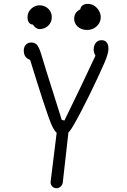

<svg xmlns="http://www.w3.org/2000/svg" viewBox="-20 -962 660 994"><path d="M234.5 -347.5Q233.5 -351 232 -354Q218.5 -391.5 200.5 -446.8Q182.5 -502 165.5 -557Q147.5 -615 129.5 -672.5L153.5 -650Q137.5 -650 126 -656.5Q114.5 -663 108.8 -674Q103 -685 103 -699Q103 -719 114 -730.5Q125 -742 142 -742Q163 -742 173.8 -726.8Q184.5 -711.5 194.5 -677.5Q215.5 -606.5 257 -477Q284 -392.5 299.5 -341.5L313.5 -338Q358.5 -430 400.2 -517Q442 -604 483.5 -693.5L498.5 -660.5Q482.5 -660.5 473.8 -674.5Q465 -688.5 465 -706.5Q465 -719.5 470 -730.5Q475 -741.5 484.5 -747.8Q494 -754 506.5 -754Q517 -754 524.8 -749.2Q532.5 -744.5 537 -735Q541.5 -725.5 541.5 -711Q541.5 -696.5 536.2 -678.8Q531 -661 521 -637.5Q489 -564 442.5 -469.2Q396 -374.5 361.5 -315Q358.5 -309.5 355 -304Q346 -289 338.5 -280.5Q331 -272 322 -267.8Q313 -263.5 300.5 -263.5Q285.5 -263.5 273.8 -274.2Q262 -285 253 -303Q244 -321 234.5 -347.5ZM242 -21 275 -287.5Q276.5 -301 284.2 -309Q292 -317 306.5 -317Q317 -317 323.8 -312Q330.5 -307 333.2 -299.2Q336 -291.5 335 -283L305 -17Q303.5 -5 294 3.8Q284.5 12.5 272.5 12.5Q263 12.5 255.8 7.8Q248.5 3 244.8 -4.8Q241 -12.5 242 -21ZM441 -918.5 396.5 -904.5Q393 -919 403.5 -930.5Q414 -942 435.5 -942Q452.5 -942 467.8 -932.2Q483 -922.5 492.2 -906.5Q501.5 -890.5 501.5 -873Q501.5 -856 492.8 -841Q484 -826 467.8 -816.5Q451.5 -807 430 -807Q411 -807 396 -814.8Q381 -822.5 372.5 -835.8Q364 -849 364 -865.5Q364 -885.5 375.2 -898.5Q386.5 -911.5 404.2 -916.5Q422 -921.5 441 -918.5ZM142.5 -878.5 158 -835.5Q143.5 -832 133 -841.8Q122.5 -851.5 122.5 -873Q122.5 -890 131.2 -904Q140 -918 154.5 -926.2Q169 -934.5 185 -934.5Q201 -934.5 215.5 -927Q230 -919.5 239 -905.5Q248 -891.5 248 -873Q248 -854.5 239 -840.5Q230 -826.5 215.5 -819Q201 -811.5 185 -811.5Q173 -811.5 162.2 -820.8Q151.5 -830 145.8 -845.5Q140 -861 142.5 -878.5Z"/></svg>

Font: Monaspace Radon Var
Style: Regular
Weight: 400
Designer: Riley Cran and the Lettermatic Team
Version: Version 1.000 (Monaspace Radon Var)